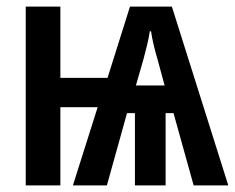

<svg xmlns="http://www.w3.org/2000/svg" viewBox="-20 -562 712 582"><path d="M501 -542H374L306 -326H163V-542H58V0H163V-237H276L201 0H304L365 -219H389V0H482V-219H506L567 0H672ZM438 -467C440 -447 451 -403 457 -384L479 -303H392L415 -383C423 -413 430 -439 434 -467Z"/></svg>

Font: Noto Sans Display Condensed Medium
Style: Regular
Weight: 500
Width: 3
Designer: Monotype Design Team
Foundry: Monotype Imaging Inc.
Version: Version 1.900